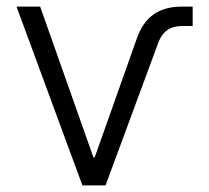

<svg xmlns="http://www.w3.org/2000/svg" viewBox="-20 -559 631 579"><path d="M228.5 0 29.8 -539.1H101.1L261.7 -84.5H265.6L392.6 -442.9Q410.2 -492.7 443.6 -515.9Q477.1 -539.1 527.8 -539.1H561V-480.5H527.8Q476.1 -480.5 457.5 -430.7L298.3 0Z"/></svg>

Font: Inter 18pt Light
Style: Regular
Weight: 300
Designer: Rasmus Andersson
Foundry: rsms
Version: Version 4.001;git-66647c0bb